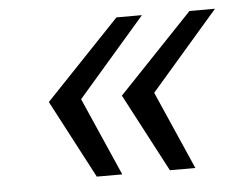

<svg xmlns="http://www.w3.org/2000/svg" viewBox="-37 -501 581 469"><g transform="rotate(-5 253.0 -266.5)"><path d="M340 -266.7 505.8 -458.3H443.3L260.8 -266.7L361.7 -75H424.2ZM160.8 -266.7 326.7 -458.3H264.2L81.7 -266.7L182.5 -75H245Z"/></g></svg>

Font: BoonHome
Style: Book Oblique
Weight: 400
Italic angle: -12°
Designer: Sungsit Sawaiwan
Foundry: Sungsit Sawaiwan
Version: Version 0.2